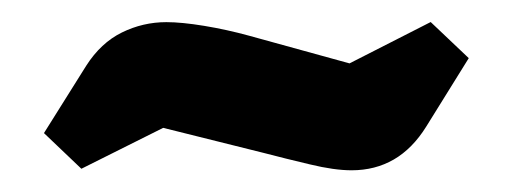

<svg xmlns="http://www.w3.org/2000/svg" viewBox="-20 -371 470 176"><path d="M302.3 -214.9Q286.4 -214.9 264.1 -220.3Q241.7 -225.6 221.8 -230.8L129.6 -253.8L54.6 -216.3L20.3 -249L59 -310.7Q72.4 -331.7 91.7 -341.2Q111 -350.7 132.5 -350.7Q146.5 -350.7 167.2 -347.3Q187.8 -343.9 208.2 -338.3L300.4 -312.9L374.8 -350.8L409.7 -317.7L370.8 -255.1Q358.2 -234.8 341 -224.8Q323.9 -214.9 302.3 -214.9Z"/></svg>

Font: Faustina Light
Style: Regular
Weight: 300
Designer: Alfonso Garcia
Foundry: http://www.omnibus-type.com
Version: Version 1.200